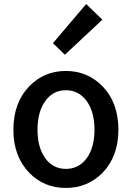

<svg xmlns="http://www.w3.org/2000/svg" viewBox="-20 -914 654 947"><path d="M124 -62Q46 -143 46 -274Q46 -407 124 -488Q197 -564 305 -564Q412 -564 486 -488Q564 -407 564 -274Q564 -143 486 -62Q412 13 305 13Q197 13 124 -62ZM408 -134Q446 -187 446 -274Q446 -362 408 -415Q369 -469 305 -469Q241 -469 203 -415Q165 -362 165 -274Q165 -187 203 -134Q241 -81 305 -81Q369 -81 408 -134ZM241 -701 405 -894 485 -817 300 -644Z"/></svg>

Font: Noto Sans S Chinese Medium
Style: Regular
Weight: 500
Designer: Ryoko NISHIZUKA  (kana & ideographs); Paul D. Hunt (Latin, Greek & Cyrillic); Wenlong ZHANG  (bopomofo); Sandoll Communi
Foundry: Adobe Systems Incorporated
Version: Version 1.000;PS 1;hotconv 1.0.78;makeotf.lib2.5.61930